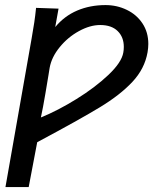

<svg xmlns="http://www.w3.org/2000/svg" viewBox="-20 -558 640 756"><path d="M122 -527 210.5 -524 197.5 -451.5Q233.5 -495 284 -516.5Q334.5 -538 395.5 -538Q440.5 -538 479.2 -519.2Q518 -500.5 541 -465.8Q564 -431 564 -385Q564 -369.5 561 -352Q549.5 -287 501.2 -235.5Q453 -184 373.5 -135.8Q294 -87.5 126.5 2L93 178.5H1.5L104.5 -406.5Q111 -443 115 -470Q119 -497 122 -527ZM465.5 -351Q467.5 -361.5 467.5 -373.5Q467.5 -412 443.2 -435.8Q419 -459.5 374.5 -459.5Q334.5 -459.5 290.8 -435.5Q247 -411.5 215 -372.2Q183 -333 175.5 -291Q174.5 -286.5 171 -263Q168.5 -248 158.8 -190Q149 -132 141 -95.5Q207.5 -122.5 281 -168Q354.5 -213.5 406.8 -263Q459 -312.5 465.5 -351Z"/></svg>

Font: JuliaMono SemiBoldItalic
Style: Regular
Weight: 600
Italic angle: -9°
Monospace: yes
Designer: cormullion
Foundry: corm
Version: Version 0.049; ttfautohint (v1.8.4)